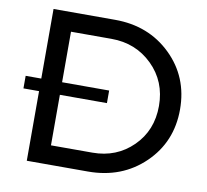

<svg xmlns="http://www.w3.org/2000/svg" viewBox="-78 -786 939 872"><g transform="rotate(10 391.5 -350.0)"><path d="M384 -700Q539 -700 642 -600Q745 -500 745 -350Q745 -200 641.5 -100Q538 0 382 0H100V-321H28V-379H100V-700ZM387 -88Q498 -88 573 -162Q648 -236 648 -349Q648 -462 571.5 -537Q495 -612 383 -612H196V-379H413V-321H196V-88Z"/></g></svg>

Font: Montserrat arm
Style: Regular
Weight: 400
Designer: Julieta Ulanovsky
Foundry: Julieta Ulanovsky
Version: Version 6.000;PS 006.000;hotconv 1.0.88;makeotf.lib2.5.64775